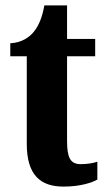

<svg xmlns="http://www.w3.org/2000/svg" viewBox="-20 -680 396 710"><path d="M215 10C278 10 321 -5 340 -16V-82C322 -76 301 -73 278 -73C239 -73 228 -99 228 -159V-472H332V-536H228V-660H144C136 -614 122 -584 107 -565C91 -544 62 -522 18 -520V-472H79V-148C79 -31 131 10 215 10Z"/></svg>

Font: Noto Serif Sinhala ExtraCondensed ExtraBold
Style: Regular
Weight: 800
Width: 2
Designer: Jelle Bosma - Monotype Design Team
Foundry: Monotype Imaging Inc.
Version: Version 2.007